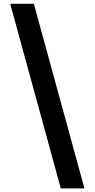

<svg xmlns="http://www.w3.org/2000/svg" viewBox="-20 -853 512 1038"><path d="M35.2 -832.5 308.6 165.5H436.5L163.1 -832.5Z"/></svg>

Font: Noto Reveo Sans
Style: Bold
Weight: 700
Designer: Monotype Design team
Foundry: Monotype Imaging Inc.
Version: Version 1.04